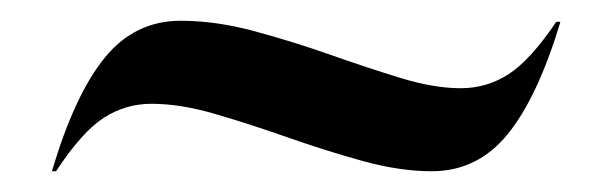

<svg xmlns="http://www.w3.org/2000/svg" viewBox="-20 -410 590 185"><path d="M516 -389H520Q498 -316 469 -280.5Q440 -245 396 -245Q365 -245 329 -255Q293 -265 257.5 -277.5Q222 -290 188 -300Q154 -310 126 -310Q101 -310 80 -296.5Q59 -283 34 -245H30Q52 -319 81 -354.5Q110 -390 154 -390Q188 -390 225 -380Q262 -370 297.5 -357.5Q333 -345 365.5 -335Q398 -325 424 -325Q449 -325 470 -338.5Q491 -352 516 -389Z"/></svg>

Font: Redaction
Style: Regular
Weight: 400
Designer: Jeremy Mickel / Forest Young
Foundry: MCKL
Version: Version 2.001; Redaction